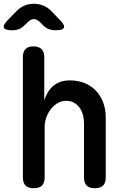

<svg xmlns="http://www.w3.org/2000/svg" viewBox="-40 -985 660 1015"><path d="M196 -316V-48Q196 -18 182 -4Q168 10 139 10Q109 10 95 -4Q81 -18 81 -48V-683Q81 -712 95 -726Q109 -740 136 -740Q164 -740 179 -726Q194 -712 194 -683V-453Q209 -504 243 -532Q277 -560 329 -560Q373 -560 408 -545.5Q443 -531 467.5 -505Q492 -479 505.5 -443Q519 -407 519 -364V-48Q519 -18 505 -4Q491 10 461 10Q432 10 418 -4Q404 -18 404 -48V-336Q404 -358 398 -379Q392 -400 380.5 -416Q369 -432 351.5 -442Q334 -452 310 -452Q284 -452 263 -439Q242 -426 227.5 -406.5Q213 -387 204.5 -363Q196 -339 196 -316ZM25 -825Q-14 -825 -19.5 -838.5Q-25 -852 2 -880L48 -927Q67 -946 89.5 -955.5Q112 -965 139 -965Q166 -965 189 -955.5Q212 -946 231 -927L276 -880Q304 -852 298 -838.5Q292 -825 253 -825Q233 -825 217 -831.5Q201 -838 187 -852L171 -868Q155 -884 139 -884Q123 -884 107 -868L90 -852Q77 -838 61 -831.5Q45 -825 25 -825Z"/></svg>

Font: Maple Mono SemiBold
Style: Regular
Weight: 600
Monospace: yes
Designer: subframe7536
Version: Version 7.000